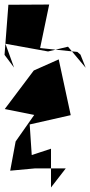

<svg xmlns="http://www.w3.org/2000/svg" viewBox="-23 -827 398 847"><path d="M202 0V-171L117 -143L108 -278L289 -319L236 -565L126 -516L-2 -346L128 -320L46 -203L22 -74L130 -84H267ZM318 -598 154 -615 194 -807 14 -806 -3 -585 39 -529 1 -634 189 -600 277 -621 355 -528 332 -586Z"/></svg>

Font: Asimov Silicon
Style: Regular
Weight: 400
Designer: Google
Version: Version 2.000980; 2014